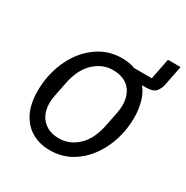

<svg xmlns="http://www.w3.org/2000/svg" viewBox="-149 -755 868 894"><g transform="rotate(30 285.0 -308.0)"><path d="M235 12Q181 12 139 -12Q97 -36 73 -83Q49 -130 49 -200Q49 -221 51 -241.5Q53 -262 57 -281Q71 -350 106.5 -406Q142 -462 195.5 -495Q249 -528 315 -528Q354 -528 385 -516H480L502 -628H570L550 -527Q545 -499 530.5 -482Q516 -465 480 -465H458V-463Q479 -438 490 -399Q501 -360 501 -316Q501 -295 499 -275Q497 -255 493 -235Q479 -166 443.5 -110Q408 -54 355 -21Q302 12 235 12ZM245 -57Q301 -57 345 -98Q389 -139 405 -218L420 -293Q422 -304 423.5 -315.5Q425 -327 425 -338Q425 -374 411.5 -401.5Q398 -429 371 -444Q344 -459 305 -459Q250 -459 205.5 -418Q161 -377 145 -298L130 -223Q128 -212 126.5 -200.5Q125 -189 125 -178Q125 -142 139 -115Q153 -88 179.5 -72.5Q206 -57 245 -57Z"/></g></svg>

Font: IBM Plex Sans
Style: Italic
Weight: 400
Italic angle: -11.31°
Designer: Mike Abbink, Paul van der Laan, Pieter van Rosmalen
Foundry: Bold Monday
Version: Version 3.201